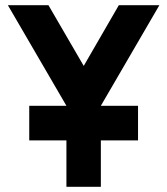

<svg xmlns="http://www.w3.org/2000/svg" viewBox="-20 -720 644 740"><path d="M10.3 -700 236 -312.3V0H368.7V-312.3L594.3 -700H438L302.7 -466L166.7 -700ZM92.7 -179H512V-312.3H92.7Z"/></svg>

Font: Unageo Variable
Style: Regular
Weight: 300
Designer: Richard Sepsi
Foundry: Richard Sepsi
Version: Version 2.200